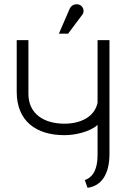

<svg xmlns="http://www.w3.org/2000/svg" viewBox="-20 -892 600 919"><path d="M399 7C465 -2 504 -57 504 -156V-700H447V-400C432 -330 362 -300 289 -300C190 -300 116 -347 116 -443V-700H60V-453C60 -312 153 -245 289 -245C338 -245 409 -260 447 -294V-152C447 -64 413 -40 386 -30ZM306 -731 375 -823C385 -837 380 -863 358 -870C341 -875 322 -869 313 -849L262 -731Z"/></svg>

Font: Advent Pro
Style: Regular
Weight: 400
Designer: Andreas Kalpakidis
Foundry: Andreas Kalpakidis
Version: Version 2.002 2008